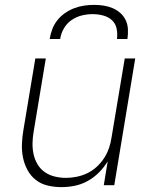

<svg xmlns="http://www.w3.org/2000/svg" viewBox="-20 -760 640 788"><path d="M232 8Q203 8 175.5 1.5Q148 -5 127 -21.5Q106 -38 93 -62Q80 -86 74.5 -113Q69 -140 70 -168.5Q71 -197 76 -226L125 -520H168L118 -219Q114 -196 113.5 -172.5Q113 -149 118 -126.5Q123 -104 134.5 -85Q146 -66 164 -53.5Q182 -41 204.5 -35.5Q227 -30 251 -30Q272 -30 294.5 -34.5Q317 -39 338 -49Q359 -59 377 -75.5Q395 -92 407.5 -111.5Q420 -131 427.5 -153Q435 -175 438 -197L492 -520H535L449 0H406L422 -98Q407 -73 386 -52Q365 -31 339.5 -17Q314 -3 286.5 2.5Q259 8 232 8ZM184 -600Q187 -620 194.5 -640Q202 -660 215.5 -677Q229 -694 247 -706.5Q265 -719 285 -726.5Q305 -734 325.5 -737Q346 -740 366 -740Q386 -740 405.5 -737Q425 -734 442.5 -726.5Q460 -719 474 -706.5Q488 -694 496 -677Q504 -660 505 -640Q506 -620 503 -600H460Q463 -622 458.5 -643Q454 -664 439 -677.5Q424 -691 403 -696.5Q382 -702 360 -702Q338 -702 315.5 -696.5Q293 -691 273.5 -677.5Q254 -664 242 -643Q230 -622 227 -600Z"/></svg>

Font: Iosevka SS04 XLt Ex Obl
Style: Regular
Weight: 200
Width: 7
Italic angle: -9°
Monospace: yes
Designer: Belleve Invis
Foundry: Belleve Invis
Version: Version 19.0.0; ttfautohint (v1.8.4)